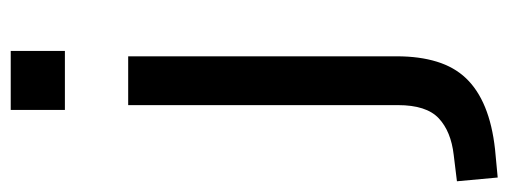

<svg xmlns="http://www.w3.org/2000/svg" viewBox="-369 -440 948 358"><g transform="rotate(-90 105.0 -261.0)"><path d="M79 -614V-715H189V-614ZM-47 193 -54 117 -5 111Q39 106 63.5 83Q88 60 88 7V-496H179V5Q179 47 169 79.5Q159 112 138 134Q117 156 84 169.5Q51 183 6 188Z"/></g></svg>

Font: Nunito Sans 7pt
Style: Regular
Weight: 400
Designer: Vernon Adams
Foundry: Vernon Adams
Version: Version 3.101;gftools[0.9.27]